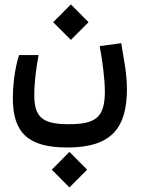

<svg xmlns="http://www.w3.org/2000/svg" viewBox="-20 -481 626 853"><path d="M279.3 174.3C474.6 174.3 543.9 88.4 543.9 -85.9C543.9 -162.1 526.9 -232.9 518.6 -289.1L422.9 -276.4C434.6 -211.9 445.8 -132.8 445.8 -74.2C445.8 43.5 402.8 70.8 283.2 70.8C166.5 70.8 132.3 37.6 132.3 -59.6C132.3 -115.2 140.1 -173.8 151.4 -236.3H64.5C43.9 -170.4 37.1 -96.2 37.1 -43.9C37.1 112.3 108.9 174.3 279.3 174.3ZM288.6 351.6 367.2 272.9 288.6 193.8 210 272.9ZM294.9 -303.7 373.5 -382.3 294.9 -461.4 216.3 -382.3Z"/></svg>

Font: CaskaydiaCove Nerd Font
Style: Regular
Weight: 400
Designer: Aaron Bell
Foundry: Saja Typeworks
Version: Version 2111.1;Nerd Fonts 2.3.3